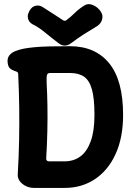

<svg xmlns="http://www.w3.org/2000/svg" viewBox="-20 -909 642 939"><path d="M146 10Q125 10 106.5 1Q88 -8 76.5 -23.5Q65 -39 67 -60Q72 -146 73.5 -225.5Q75 -305 74 -383.5Q73 -462 69 -546Q69 -555 62.5 -558Q56 -561 47 -564Q38 -567 29.5 -574Q21 -581 18 -598Q14 -622 24.5 -636.5Q35 -651 55 -659Q75 -667 96 -671Q117 -675 147.5 -678Q178 -681 220.5 -682Q263 -683 322 -683Q446 -683 514 -599.5Q582 -516 582 -347Q582 -236 545.5 -156Q509 -76 444.5 -33Q380 10 297 10ZM206 -135Q205 -129 208.5 -124.5Q212 -120 219 -120H297Q340 -120 372.5 -143.5Q405 -167 423.5 -217.5Q442 -268 442 -347Q442 -428 429.5 -472Q417 -516 391 -534Q365 -552 322 -552H225Q215 -552 211.5 -546Q208 -540 208 -529.5Q208 -519 208 -506Q211 -452 212 -391.5Q213 -331 211.5 -266Q210 -201 206 -135ZM473 -851Q481 -841 481 -827.5Q481 -814 474.5 -802Q468 -790 456 -782Q416 -758 388 -740Q360 -722 328 -698Q297 -674 266 -698Q233 -723 201 -749.5Q169 -776 138 -791Q121 -801 117 -818.5Q113 -836 122 -851L123 -854Q135 -877 154.5 -881Q174 -885 191 -873Q217 -857 240 -841.5Q263 -826 290 -809Q293 -808 296 -807.5Q299 -807 303 -809Q326 -826 346 -846Q366 -866 394 -883Q411 -894 434 -884.5Q457 -875 472 -854Z"/></svg>

Font: Winky Sans SemiBold
Style: Regular
Weight: 600
Designer: Simon Atzbach
Foundry: typofactur
Version: Version 1.205